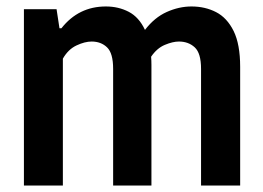

<svg xmlns="http://www.w3.org/2000/svg" viewBox="-20 -574 814 594"><path d="M54 0V-545.5H155L164 -486.5H170Q223 -554 307.5 -554Q346.5 -554 378.2 -537.5Q410 -521 428.5 -481.5Q458 -520 496 -537Q534 -554 572.5 -554Q614.5 -554 648.5 -536.5Q682.5 -519 702.8 -478Q723 -437 723 -367V0H602V-361Q602 -409.5 582.5 -427.5Q563 -445.5 533.5 -445.5Q514.5 -445.5 490 -435.2Q465.5 -425 447.5 -398.5Q448.5 -386.5 448.5 -373.5V0H330V-361Q330 -409.5 311.2 -427.5Q292.5 -445.5 263.5 -445.5Q242.5 -445.5 216.8 -433.5Q191 -421.5 174.5 -392.5V0Z"/></svg>

Font: Encode Sans Cnd SmBold
Style: Regular
Weight: 600
Width: 3
Designer: Multiple Designers
Foundry: Impallari Type
Version: Version 3.002; ttfautohint (v1.8.3) -l 8 -r 50 -G 200 -x 14 